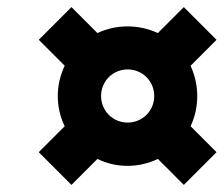

<svg xmlns="http://www.w3.org/2000/svg" viewBox="-20 -522 629 540"><path d="M286 -199C257 -228 257 -276 286 -305C315 -334 363 -334 392 -305C421 -276 421 -228 392 -199C363 -170 315 -170 286 -199ZM589 -94 516 -167C541 -220 541 -283 516 -337L589 -410L497 -502L424 -429C370 -454 307 -454 254 -429L181 -502L89 -410L162 -337C136 -283 136 -220 162 -167L89 -94L181 -2L254 -75C307 -49 370 -49 424 -75L497 -2Z"/></svg>

Font: RazerF5
Style: Bold Italic
Weight: 700
Foundry: Razer Inc.
Version: Version 2